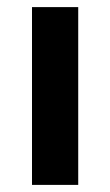

<svg xmlns="http://www.w3.org/2000/svg" viewBox="-20 -520 309 540"><path d="M70 -500H200V0H70Z"/></svg>

Font: PT Sans
Style: Bold
Weight: 700
Version: Version 2.003W OFL; ttfautohint (v1.6)